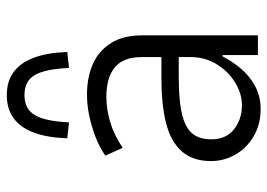

<svg xmlns="http://www.w3.org/2000/svg" viewBox="-131 -648 787 565"><g transform="rotate(-90 262.5 -365.5)"><path d="M224 8Q179 8 144 -12.5Q109 -33 90 -66.5Q71 -100 71 -138Q71 -192 100 -224.5Q129 -257 183.5 -270.5Q238 -284 315 -284H388V-233H321Q273 -233 237.5 -228.5Q202 -224 179.5 -213.5Q157 -203 146 -184.5Q135 -166 135 -138Q135 -93 165 -70Q195 -47 235 -47Q269 -47 302 -67Q335 -87 356 -121.5Q377 -156 377 -197V-342Q377 -396 347 -421Q317 -446 260 -446Q224 -446 186.5 -435Q149 -424 110 -398L87 -449Q113 -467 143.5 -478.5Q174 -490 205 -496.5Q236 -503 267 -503Q318 -503 357 -485.5Q396 -468 418.5 -432Q441 -396 441 -340V0H383V-104H379Q365 -76 343 -50Q321 -24 291 -8Q261 8 224 8ZM185 -556 138 -561Q140 -619 154.5 -658.5Q169 -698 196.5 -718.5Q224 -739 265 -739Q306 -739 333.5 -718.5Q361 -698 375.5 -658.5Q390 -619 392 -561L345 -556Q342 -625 324.5 -656Q307 -687 265 -687Q224 -687 206 -656Q188 -625 185 -556Z"/></g></svg>

Font: Nunito Sans 7pt Condensed Light
Style: Regular
Weight: 300
Width: 3
Designer: Vernon Adams
Foundry: Vernon Adams
Version: Version 3.101;gftools[0.9.27]